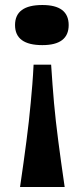

<svg xmlns="http://www.w3.org/2000/svg" viewBox="-20 -643 334 766"><path d="M114 -385H184Q187 -344 189.5 -306Q192 -268 195.5 -232Q199 -196 203 -158.5Q207 -121 212.5 -80.5Q218 -40 224 5Q230 50 238 103H60Q68 50 74 5Q80 -40 85.5 -80.5Q91 -121 95 -158.5Q99 -196 102.5 -232Q106 -268 109 -306Q112 -344 114 -385ZM149 -623Q254 -623 254 -543Q254 -463 149 -463Q40 -463 40 -543Q40 -623 149 -623Z"/></svg>

Font: Ojuju ExtraLight ExtraBold
Style: Regular
Weight: 800
Version: Version 1.000